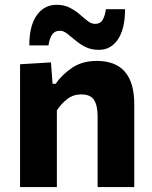

<svg xmlns="http://www.w3.org/2000/svg" viewBox="-20 -760 618 780"><path d="M61.5 0V-499L187 -506.5L193.5 -419.5H206Q231.5 -456.5 272.8 -484.5Q314 -512.5 373.5 -512.5Q525.5 -512.5 525.5 -336V0H376.5V-288Q376.5 -331.5 362 -354Q347.5 -376.5 310 -376.5Q277.5 -376.5 253 -357.5Q228.5 -338.5 211 -311.5V0ZM382 -557.5Q350.5 -557.5 327.2 -569.2Q304 -581 286 -596.5Q268 -611.5 253 -623.2Q238 -635 224 -635Q200.5 -635 190.2 -617.2Q180 -599.5 177 -575.5H99Q99 -655 129.2 -697.8Q159.5 -740.5 210 -740.5Q240.5 -740.5 263.2 -728.8Q286 -717 303.5 -702Q321 -686.5 336 -674.8Q351 -663 366 -663Q388.5 -663 398 -681Q407.5 -699 410 -722.5H488Q488 -643 459.2 -600.2Q430.5 -557.5 382 -557.5Z"/></svg>

Font: Heraclito
Style: Bold
Weight: 700
Designer: Kostas Bartsokas (font) & Cristiano Sobral (main changes)
Foundry: Kostas Bartsokas (font) & Cristiano Sobral (main changes)
Version: Version 1.00;July 8, 2020;FontCreator 13.0.0.2655 64-bit